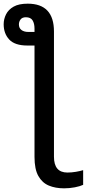

<svg xmlns="http://www.w3.org/2000/svg" viewBox="-28 -786 473 1046"><path d="M123 -766Q266 -766 266 -614V68Q266 154 339 154Q362 154 385.5 150Q409 146 425 141V221Q408 229 379.5 234.5Q351 240 321 240Q274 240 238 225Q202 210 181 173Q160 136 160 69V-538H121Q53 -538 22.5 -570.5Q-8 -603 -8 -654Q-8 -682 5 -708Q18 -734 46.5 -750Q75 -766 123 -766ZM113 -692Q93 -692 84 -680Q75 -668 75 -653Q75 -633 89 -622.5Q103 -612 126 -612H160V-630Q160 -658 149.5 -675Q139 -692 113 -692Z"/></svg>

Font: Noto Sans Medium
Style: Regular
Weight: 500
Designer: Monotype Design Team
Foundry: Monotype Imaging Inc.
Version: Version 2.007